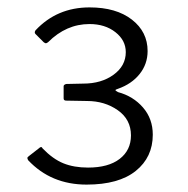

<svg xmlns="http://www.w3.org/2000/svg" viewBox="-20 -877 507 519"><path d="M76 -795Q134 -857 222 -857Q294 -857 336.5 -824Q379 -791 379 -739Q379 -704 357.5 -677Q336 -650 299 -637Q292 -635 292 -633Q292 -632 299 -628Q340 -617 366.5 -586.5Q393 -556 393 -513Q393 -452 347 -415Q301 -378 214 -378Q118 -378 56 -444Q54 -448 54 -450Q54 -452 58 -455L85 -476Q92 -483 95 -476Q123 -447 151.5 -435.5Q180 -424 218 -424Q273 -424 303.5 -447.5Q334 -471 334 -511Q334 -554 298.5 -579Q263 -604 215 -604L159 -605Q152 -605 152 -611V-644Q152 -648 159 -650L205 -651Q254 -651 287 -675Q320 -699 320 -736Q320 -768 292 -790Q264 -812 222 -812Q159 -812 110 -763Q106 -760 104 -760Q102 -760 98 -763L76 -785Q72 -789 76 -795Z"/></svg>

Font: Libre Franklin
Style: Regular
Weight: 400
Designer: Pablo Impallari, Rodrigo Fuenzalida
Foundry: Impallari Type
Version: Version 1.002; ttfautohint (v1.5)